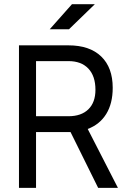

<svg xmlns="http://www.w3.org/2000/svg" viewBox="-20 -914 626 934"><path d="M72.3 0V-693.4H313Q416 -693.4 472.2 -639.4Q528.3 -585.4 528.3 -486.8Q528.3 -410.6 496.8 -359.6Q465.3 -308.6 406.7 -286.6L553.7 0H457.5L323.2 -271.5Q318.4 -271.5 313 -271.5H155.3V0ZM155.3 -348.6H313Q375.5 -348.6 409.9 -382.3Q444.3 -416 444.3 -477.1Q444.3 -543.9 409.9 -580.3Q375.5 -616.7 313 -616.7H155.3ZM221.7 -771.5 330.1 -893.6H441.4L315.4 -771.5Z"/></svg>

Font: CaskaydiaMono NF SemiLight
Style: Regular
Weight: 350
Designer: Aaron Bell
Foundry: Saja Typeworks
Version: Version 2111.001; ttfautohint (v1.8.4);Nerd Fonts 3.1.1